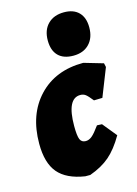

<svg xmlns="http://www.w3.org/2000/svg" viewBox="-112 -783 613 856"><g transform="rotate(-15 194.0 -355.5)"><path d="M270 -721Q314 -721 338 -696.5Q362 -672 362 -627Q362 -579 335 -551Q308 -523 262 -523Q216 -523 192 -547.5Q168 -572 168 -618Q168 -666 195.5 -693.5Q223 -721 270 -721ZM295 -481 384 -455 388 -437 337 -308 298 -307Q279 -331 269 -338.5Q259 -346 245 -346Q183 -346 183 -219Q183 -174 190 -157.5Q197 -141 216 -141Q231 -141 245 -152.5Q259 -164 282 -196L305 -195L358 -130Q325 -73 288.5 -41.5Q252 -10 196 10H173Q89 -3 50.5 -48.5Q12 -94 12 -183Q12 -318 89 -399.5Q166 -481 295 -481Z"/></g></svg>

Font: Alegreya Sans SC Black
Style: Italic
Weight: 900
Italic angle: -7°
Designer: Juan Pablo del Peral
Foundry: Huerta Tipografica
Version: Version 2.007